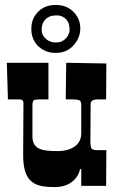

<svg xmlns="http://www.w3.org/2000/svg" viewBox="-20 -755 488 780"><path d="M75.2 -336.9Q75.2 -351.1 59.1 -351.1H12.2L7.8 -500H176.8V-351.1H139.2Q121.6 -351.1 117.7 -347.7Q111.8 -343.3 111.8 -327.1V-198.2Q111.8 -149.9 167.5 -143.6Q185.5 -141.1 213.4 -141.1Q241.2 -141.1 261 -148.4Q280.8 -155.8 292 -167Q310.1 -185.1 310.1 -213.9V-329.1Q310.1 -344.7 301.3 -347.9Q292.5 -351.1 278.8 -351.1H259.8Q248 -351.1 247.1 -352.1L249 -500L412.1 -497.1L411.1 -351.1H377Q348.1 -351.1 348.1 -332V-320.3L347.7 -272.9V-244.1Q347.2 -210 347.2 -183.3Q347.2 -156.7 352.5 -150.9Q357.9 -145 376 -145H412.1L411.1 0H310.1V-67.9H305.2Q298.3 -35.6 271.2 -15.4Q244.1 4.9 202.6 4.9Q161.1 4.9 138.7 -1.7Q116.2 -8.3 102.1 -23.4Q74.2 -52.2 74.2 -122.1V-145L75.2 -317.4ZM206.5 -540Q182.1 -540 163.1 -548.8Q144 -557.6 131.3 -571.3Q106.4 -599.6 107.4 -639.6Q107.4 -678.2 133.3 -705.6Q160.6 -734.9 206.5 -734.9Q252 -734.9 280.3 -705.1Q306.2 -677.2 306.2 -639.6Q306.2 -603 280.8 -573.2Q252.9 -540 206.5 -540ZM250.5 -602.1Q262.7 -617.7 262.7 -633.3Q262.7 -648.9 259.5 -658.4Q256.3 -668 249.5 -675.8Q233.4 -692.4 212.9 -692.4Q192.4 -692.4 181.9 -688Q171.4 -683.6 164.6 -676.3Q150.4 -662.1 149.4 -639.2Q148.4 -617.2 159.4 -604.7Q170.4 -592.3 181.4 -587.4Q192.4 -582.5 207.3 -582.5Q222.2 -582.5 232.9 -588.1Q243.7 -593.8 250.5 -602.1Z"/></svg>

Font: Smokum
Style: Regular
Weight: 400
Designer: Astigmatic (AOETI)
Foundry: Astigmatic (AOETI)
Version: Version 1.001